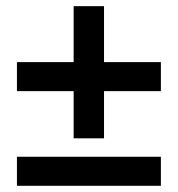

<svg xmlns="http://www.w3.org/2000/svg" viewBox="-20 -600 575 620"><path d="M217.8 -153.3V-305.7H34.7V-399.4H217.8V-580.1H315.9V-399.4H499.5V-305.7H315.9V-153.3ZM34.7 0V-93.8H499.5V0Z"/></svg>

Font: Akatab ExtraBold
Style: Regular
Weight: 800
Designer: SIL International
Foundry: SIL International
Version: Version 3.000